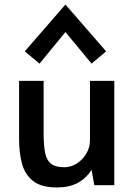

<svg xmlns="http://www.w3.org/2000/svg" viewBox="-20 -815 596 845"><path d="M230 10Q161 10 125 -19Q89 -48 76.5 -96Q64 -144 64 -202V-459H172V-229Q172 -176 178.5 -143Q185 -110 204.5 -94.5Q224 -79 263 -79Q291 -79 316.5 -94.5Q342 -110 359 -137.5Q376 -165 376 -199V-459H483V0H395L383 -67Q358 -29 321 -9.5Q284 10 230 10ZM154 -535 89 -589 268 -795 447 -589 383 -535 268 -674Z"/></svg>

Font: Alata
Style: Regular
Weight: 400
Designer: Spyros Zevelakis, Eben Sorkin
Foundry: Spyros Zevelakis
Version: Version 1.005; ttfautohint (v1.8.4.7-5d5b)